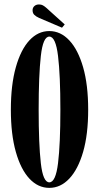

<svg xmlns="http://www.w3.org/2000/svg" viewBox="-20 -854 453 884"><path d="M207 11Q155 11 115.2 -31.8Q75.5 -74.5 52.8 -155Q30 -235.5 30 -349Q30 -463 52.8 -544Q75.5 -625 115.2 -668Q155 -711 207 -711Q259 -711 299.2 -668Q339.5 -625 362.8 -544Q386 -463 386 -349Q386 -235.5 362.8 -155Q339.5 -74.5 299.2 -31.8Q259 11 207 11ZM207 -14.5Q236.5 -14.5 247.2 -102.8Q258 -191 258 -349Q258 -507 247.2 -596.2Q236.5 -685.5 207 -685.5Q178 -685.5 168 -596.2Q158 -507 158 -349Q158 -191 168 -102.8Q178 -14.5 207 -14.5ZM265.5 -726.5 160 -771.5Q145.5 -778 137.8 -785.8Q130 -793.5 130 -807Q130 -818.5 138.2 -826Q146.5 -833.5 159.5 -833.5Q170 -833.5 177.2 -829.5Q184.5 -825.5 192 -819L278 -741.5Z"/></svg>

Font: Imbue 50pt
Style: Bold
Weight: 700
Designer: Tyler Finck
Foundry: Etcetera Type Company
Version: Version 1.102; ttfautohint (v1.8.3)